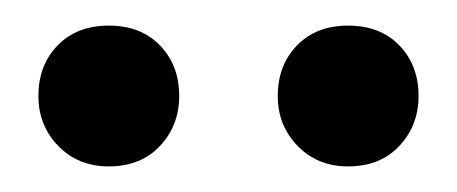

<svg xmlns="http://www.w3.org/2000/svg" viewBox="-20 -800 357 150"><path d="M10 -725Q10 -749 25 -764.5Q40 -780 65 -780Q90 -780 105 -764.5Q120 -749 120 -725Q120 -702 105 -686Q90 -670 65 -670Q41 -670 25.5 -686Q10 -702 10 -725ZM197 -725Q197 -749 212 -764.5Q227 -780 252 -780Q277 -780 292 -764.5Q307 -749 307 -725Q307 -702 292 -686Q277 -670 252 -670Q228 -670 212.5 -686Q197 -702 197 -725Z"/></svg>

Font: Libre Caslon Text
Style: Regular
Weight: 400
Designer: Pablo Impallari, Rodrigo Fuenzalida
Foundry: Pablo Impallari, Rodrigo Fuenzalida
Version: Version 1.002